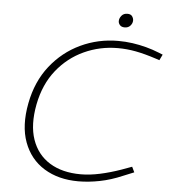

<svg xmlns="http://www.w3.org/2000/svg" viewBox="-58 -901 850 959"><g transform="rotate(5 367.5 -421.5)"><path d="M370 6Q270 6 198.5 -38Q127 -82 96.5 -164.5Q66 -247 88 -361Q109 -471 170.5 -549Q232 -627 320 -668.5Q408 -710 508 -710Q545 -710 580 -705Q615 -700 649 -691Q683 -682 715 -669L735 -661L721 -632L703 -638Q645 -657 600 -665.5Q555 -674 510 -674Q420 -674 340.5 -637.5Q261 -601 205 -531Q149 -461 129 -359Q109 -255 134.5 -181.5Q160 -108 223 -69Q286 -30 379 -30Q424 -30 475 -41Q526 -52 580 -71L632 -90L645 -63L591 -41Q533 -16 477 -5Q421 6 370 6ZM534 -780Q518 -780 510 -789Q502 -798 502 -809Q502 -823 512.5 -836Q523 -849 542 -849Q559 -849 566 -839Q573 -829 573 -818Q573 -804 562.5 -792Q552 -780 534 -780Z"/></g></svg>

Font: REM Thin
Style: Italic
Weight: 250
Italic angle: -11°
Designer: Octavio Pardo
Foundry: Ashler Design
Version: Version 1.005;gftools[0.9.28]